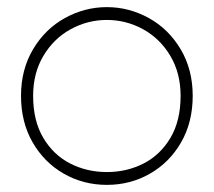

<svg xmlns="http://www.w3.org/2000/svg" viewBox="-20 -502 600 539"><path d="M73 -233Q73 -163 101.5 -115Q130 -67 177 -43Q224 -19 280 -19Q336 -19 383 -43Q430 -67 458.5 -115Q487 -163 487 -233Q487 -297 458 -345.5Q429 -394 381.5 -420Q334 -446 280 -446Q226 -446 178.5 -420Q131 -394 102 -345.5Q73 -297 73 -233ZM39 -233Q39 -307 73 -364Q107 -421 162.5 -451.5Q218 -482 280 -482Q342 -482 397.5 -451.5Q453 -421 487 -364Q521 -307 521 -233Q521 -159 488.5 -102.5Q456 -46 401 -14.5Q346 17 280 17Q214 17 159 -14.5Q104 -46 71.5 -102.5Q39 -159 39 -233Z"/></svg>

Font: Kreadon
Style: Regular
Weight: 400
Designer: kohakuno
Foundry: StudioGnu
Version: Version 1.000;Glyphs 3.1.2 (3151)